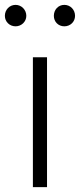

<svg xmlns="http://www.w3.org/2000/svg" viewBox="-35 -768 328 788"><path d="M100 0H158V-533H100ZM29 -660C53 -660 73 -679 73 -703C73 -728 53 -748 29 -748C4 -748 -15 -728 -15 -703C-15 -679 4 -660 29 -660ZM229 -660C254 -660 273 -679 273 -703C273 -728 254 -748 229 -748C204 -748 186 -728 186 -703C186 -679 204 -660 229 -660Z"/></svg>

Font: Source Han Sans SC Light
Style: Regular
Weight: 300
Designer: Ryoko NISHIZUKA (kana & ideographs); Paul D. Hunt (Latin, Greek & Cyrillic); Wenlong ZHANG (bopomofo); Sandoll Communica
Foundry: Adobe Systems Incorporated
Version: Version 1.004;PS 1.004;hotconv 1.0.82;makeotf.lib2.5.63406